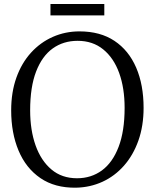

<svg xmlns="http://www.w3.org/2000/svg" viewBox="-20 -904 754 936"><path d="M350.5 11Q247.5 12.5 177 -35.8Q106.5 -84 70.5 -169.8Q34.5 -255.5 34.5 -366Q34.5 -454.5 60 -525.8Q85.5 -597 131.2 -647.2Q177 -697.5 237.5 -724.2Q298 -751 367.5 -751Q468.5 -751 538 -704.8Q607.5 -658.5 643.8 -574.5Q680 -490.5 680 -378Q680 -290.5 654.8 -219Q629.5 -147.5 584.5 -96.5Q539.5 -45.5 479.8 -18Q420 9.5 350.5 11ZM355.5 -35Q424.5 -35 476.8 -73.2Q529 -111.5 558.2 -188Q587.5 -264.5 587.5 -378Q587.5 -474.5 561 -548Q534.5 -621.5 483.2 -663.2Q432 -705 358.5 -705Q289 -705 237 -667.8Q185 -630.5 156 -555.2Q127 -480 127 -366Q127 -269.5 153.5 -195Q180 -120.5 230.8 -77.8Q281.5 -35 355.5 -35ZM488.5 -884.5V-829H226V-884.5Z"/></svg>

Font: Merriweather 24pt Light
Style: Regular
Weight: 300
Designer: Eben Sorkin
Foundry: Eben Sorkin
Version: Version 2.100